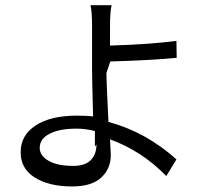

<svg xmlns="http://www.w3.org/2000/svg" viewBox="-20 -626 768 720"><path d="M341.8 -84C341.8 -58.6 334 -39.1 319.3 -24.4C304.7 -10.7 283.2 -3.9 255.9 -3.9C216.8 -3.9 185.5 -9.8 163.1 -22.5C140.6 -35.2 128.9 -51.8 128.9 -71.3C128.9 -94.7 141.6 -112.3 167 -125C192.4 -137.7 225.6 -143.6 267.6 -143.6C289.1 -143.6 311.5 -140.6 335.9 -134.8C335.9 -119.1 335.9 -99.6 335.9 -76.2ZM393.6 -395.5C499 -398.4 582 -403.3 642.6 -409.2L641.6 -472.7C575.2 -463.9 492.2 -458 392.6 -455.1V-530.3C392.6 -563.5 394.5 -588.9 398.4 -606.4H319.3C323.2 -590.8 325.2 -564.5 325.2 -527.3V-365.2C325.2 -349.6 326.2 -291 329.1 -189.5C312.5 -191.4 292 -192.4 268.6 -192.4C202.1 -192.4 150.4 -179.7 113.3 -155.3C76.2 -130.9 57.6 -97.7 57.6 -56.6C56.6 -15.6 74.2 16.6 109.4 39.1C144.5 61.5 191.4 73.2 250 73.2C298.8 73.2 335 62.5 359.4 40C383.8 17.6 395.5 -10.7 395.5 -44.9C395.5 -51.8 394.5 -71.3 392.6 -103.5C472.7 -74.2 543 -28.3 603.5 34.2L641.6 -28.3C565.4 -96.7 480.5 -143.6 386.7 -168.9C381.8 -270.5 378.9 -331.1 378.9 -351.6Z"/></svg>

Font: Gen Shin Gothic P Normal
Style: Regular
Weight: 300
Designer: [Source Han Sans]
Ryoko NISHIZUKA  (kana & ideographs); Paul D. Hunt (Latin, Greek & Cyrillic); Wenlong ZHANG  (bopomofo
Version: Version 1.002.20150607